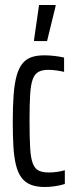

<svg xmlns="http://www.w3.org/2000/svg" viewBox="-20 -739 297 767"><path d="M158 8Q125 8 102 -1.5Q79 -11 65 -30.5Q51 -50 43.5 -81Q36 -112 33.5 -154.5Q31 -197 31 -253Q31 -316 34.5 -361Q38 -406 46.5 -436.5Q55 -467 69.5 -485Q84 -503 105.5 -510.5Q127 -518 157 -518Q177 -518 198 -515.5Q219 -513 236 -509V-452Q223 -455 206 -457.5Q189 -460 173 -460Q149 -460 134 -452Q119 -444 111 -423Q103 -402 100.5 -362Q98 -322 98 -257Q98 -189 100.5 -147.5Q103 -106 111.5 -85Q120 -64 135.5 -57Q151 -50 175 -50Q192 -50 209 -52.5Q226 -55 239 -59V-4Q220 2 199 5Q178 8 158 8ZM116 -575V-580L136 -719H202V-714L168 -575Z"/></svg>

Font: Saira UltraCondensed Medium
Style: Regular
Weight: 500
Width: 1
Designer: Hector Gatti with collaboration of the Omnibus-Type team
Foundry: Omnibus-Type
Version: Version 1.101